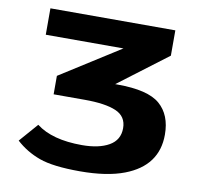

<svg xmlns="http://www.w3.org/2000/svg" viewBox="-79 -777 921 881"><g transform="rotate(10 381.0 -336.5)"><path d="M48 -70 124 -157Q198 -100 337 -100Q416 -100 463 -127Q510 -154 510 -209Q510 -264 460 -285.5Q410 -307 314 -307H169V-393L448 -570H86V-693H668V-575L439 -402H450Q592 -402 648 -353.5Q704 -305 704 -213Q704 -68 555 -11Q474 20 348.5 20Q223 20 159.5 -3Q96 -26 48 -70Z"/></g></svg>

Font: Fix15 Mono
Style: Bold
Weight: 700
Designer: Carrois Corporate & Edenspiekermann AG
Foundry: Carrois Corporate GbR & Edenspiekermann AG
Version: Version 3.206